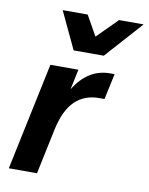

<svg xmlns="http://www.w3.org/2000/svg" viewBox="-85 -823 686 885"><g transform="rotate(10 257.5 -380.5)"><path d="M18 0 124 -503H255L235 -408Q299 -512 402 -512H423L397 -391H371Q304 -391 259.5 -348.5Q215 -306 195 -214L150 0ZM218 -587 136 -761H253L306 -667L400 -761H515L359 -587Z"/></g></svg>

Font: Wix Madefor Text
Style: Bold Italic
Weight: 700
Italic angle: -12°
Designer: Dalton Maag Ltd
Foundry: Dalton Maag Ltd
Version: Version 3.100